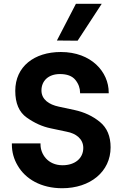

<svg xmlns="http://www.w3.org/2000/svg" viewBox="-20 -990 644 1019"><path d="M392 -774 520 -970H383L282 -775ZM310 9C459 9 567 -79 567 -208C567 -267 548 -312 510 -343C472 -374 427 -395 376 -406L292 -424C240 -435 200 -462 200 -510C200 -561 237 -597 298 -597C335 -597 363 -587 380 -566C397 -545 405 -522 405 -498V-495H557V-499C557 -608 465 -714 303 -714C162 -714 61 -637 61 -508C61 -442 81 -395 122 -366C163 -337 205 -318 249 -309L334 -291C383 -282 422 -253 422 -205C422 -149 377 -113 312 -113C233 -113 195 -173 195 -223V-229H43V-223C43 -184 53 -146 74 -111C115 -40 198 9 310 9Z"/></svg>

Font: Be Vietnam
Style: Bold
Weight: 700
Designer: Gabriel Lam
Foundry: TypeRant
Version: Version 4.000